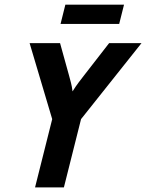

<svg xmlns="http://www.w3.org/2000/svg" viewBox="-20 -812 633 832"><path d="M131.9 0 206.2 -295.8 108.3 -625H240.3L279.2 -484.7Q283.3 -469.4 287.5 -453.5Q291.7 -437.5 294.4 -416Q308.3 -438.2 320.1 -453.8Q331.9 -469.4 343.8 -484.7L452.8 -625H593.1L331.2 -295.8L256.9 0ZM242.4 -708.3 263.2 -791.7H517.4L496.5 -708.3Z"/></svg>

Font: Afacad
Style: Italic
Weight: 400
Italic angle: -14°
Designer: Kristian Moeller
Foundry: Dicotype
Version: Version 1.000